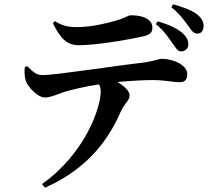

<svg xmlns="http://www.w3.org/2000/svg" viewBox="-20 -811 970 892"><path d="M823 -572C840 -572 855 -587 855 -604C855 -626 846 -641 827 -658C801 -681 760 -698 713 -712L704 -699C746 -665 766 -631 784 -606C799 -585 806 -572 823 -572ZM347 -601C426 -601 576 -626 649 -643C679 -650 688 -663 688 -682C688 -720 649 -740 588 -740C574 -740 561 -726 514 -714C476 -703 405 -685 337 -685C306 -685 273 -688 235 -713L226 -703C259 -635 289 -601 347 -601ZM897 -655C918 -655 926 -673 926 -690C926 -711 915 -730 892 -747C868 -764 832 -778 784 -791L776 -777C815 -747 834 -718 854 -692C870 -669 878 -655 897 -655ZM189 -358C217 -358 250 -375 282 -385C312 -394 379 -410 440 -419C446 -409 448 -398 448 -387C448 -312 378 -100 175 44L189 61C398 -31 490 -177 538 -286C558 -333 582 -343 582 -367C582 -388 560 -409 526 -430C590 -436 649 -439 690 -439C743 -439 791 -429 811 -429C836 -429 850 -436 850 -468C850 -507 788 -538 729 -538C720 -538 700 -527 637 -519C512 -505 238 -462 176 -462C147 -462 130 -481 106 -504L95 -499C93 -476 94 -453 100 -435C112 -403 158 -357 189 -358Z"/></svg>

Font: GenRyuMin2 TW B
Style: Regular
Weight: 700
Version: Version 2.100;PS 2.1;hotconv 16.6.51;makeotf.lib2.5.65220 DE